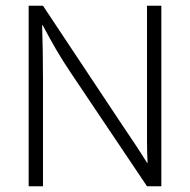

<svg xmlns="http://www.w3.org/2000/svg" viewBox="-20 -650 663 670"><path d="M80 -630H130L405 -216Q428 -182 450 -149Q472 -116 493 -82H495Q493 -120 493 -159Q493 -198 493 -236V-630H543V0H493L227 -396Q200 -436 175.5 -478Q151 -520 129 -562H127Q130 -469 130 -376V0H80Z"/></svg>

Font: Mukta Mahee ExtraLight
Style: Regular
Weight: 275
Designer: Shuchita Grover, Noopur Datye, Girish Dalvi, Yashodeep Gholap
Foundry: Ek Type
Version: Version 2.538;PS 1.000;hotconv 16.6.51;makeotf.lib2.5.65220;